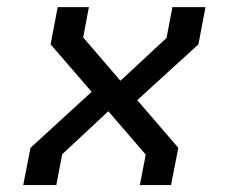

<svg xmlns="http://www.w3.org/2000/svg" viewBox="-20 -534 660 554"><path d="M383.5 0H473.5L494.5 -107.5L376 -245L552.5 -406L573 -513.5H477.5L460.5 -424.5L327.5 -301L220 -426L236.5 -513.5H146.5L126 -406L244.5 -269L68 -107.5L47 0H142.5L159.5 -89L292.5 -213L400.5 -88Z"/></svg>

Font: Monaspace Krypton
Style: Italic
Weight: 400
Italic angle: -11°
Designer: Riley Cran & the Lettermatic Team
Foundry: Lettermatic
Version: Version 1.101 (Monaspace Krypton)